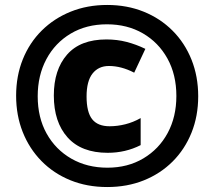

<svg xmlns="http://www.w3.org/2000/svg" viewBox="-20 -744 864 774"><path d="M412 10Q331 10 263.5 -17.5Q196 -45 147 -95Q98 -145 71.5 -212Q45 -279 45 -358Q45 -438 72 -505Q99 -572 148.5 -621Q198 -670 265 -697Q332 -724 412 -724Q492 -724 559 -697Q626 -670 675.5 -620.5Q725 -571 752 -503.5Q779 -436 779 -356Q779 -276 752 -209Q725 -142 676 -93Q627 -44 560 -17Q493 10 412 10ZM413 -68Q495 -68 558 -105.5Q621 -143 656 -208Q691 -273 691 -357Q691 -443 655 -508Q619 -573 556 -609.5Q493 -646 411 -646Q328 -646 265 -608.5Q202 -571 167 -505.5Q132 -440 132 -356Q132 -270 168 -205.5Q204 -141 267.5 -104.5Q331 -68 413 -68ZM414 -128Q308 -128 252.5 -190Q197 -252 197 -359Q197 -463 250.5 -524Q304 -585 409 -585Q452 -585 490.5 -575Q529 -565 566 -547L521 -451Q469 -478 419 -478Q377 -478 353 -447.5Q329 -417 329 -355Q329 -292 351.5 -263.5Q374 -235 422 -235Q453 -235 485 -243Q517 -251 547 -268V-159Q486 -128 414 -128Z"/></svg>

Font: Noto Sans Lao SemiCondensed Black
Style: Regular
Weight: 900
Width: 4
Designer: Monotype Design Team
Foundry: Monotype Imaging Inc.
Version: Version 2.003; ttfautohint (v1.8.4.7-5d5b)